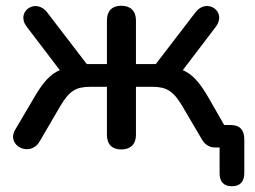

<svg xmlns="http://www.w3.org/2000/svg" viewBox="-20 -513 888 668"><path d="M787 135C816 135 830 118 830 89V-28C830 -60 815 -78 783 -78H760L705 -174C675 -226 649 -255 616 -269L731 -420C771 -473 699 -522 660 -470L522 -290H453V-442C453 -475 434 -493 402 -493C370 -493 352 -475 352 -442V-290H282L144 -470C104 -522 33 -472 73 -420L188 -269C155 -255 129 -226 99 -174L33 -62C0 -6 85 36 118 -21L191 -146C222 -197 244 -211 295 -211H352V-44C352 -11 370 7 402 7C434 7 453 -11 453 -44V-211H510C559 -211 583 -196 613 -146L683 -27C694 -8 711 0 727 0H744V89C744 118 757 135 787 135Z"/></svg>

Font: Nunito SemiBold
Style: Regular
Weight: 600
Designer: Vernon Adams
Foundry: Vernon Adams
Version: Version 3.602